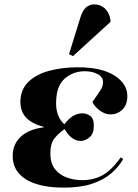

<svg xmlns="http://www.w3.org/2000/svg" viewBox="-20 -842 628 876"><path d="M272 14Q159 14 98 -24Q37 -62 38 -132Q38 -183 74 -217.5Q110 -252 179 -261L180 -263Q126 -277 99.5 -305Q73 -333 73 -378Q74 -434 109.5 -468.5Q145 -503 204.5 -519Q264 -535 336 -535Q445 -535 504.5 -496Q564 -457 561 -397Q558 -358 535.5 -339Q513 -320 486 -320Q465 -320 447.5 -330Q430 -340 418 -353Q406 -366 402 -377Q428 -414 439 -431.5Q450 -449 450 -468Q450 -491 425.5 -504Q401 -517 366 -517Q315 -517 276 -484Q237 -451 236 -375Q235 -344 244.5 -318Q254 -292 274 -275Q310 -325 357 -325Q375 -325 392 -312.5Q409 -300 408 -267Q408 -232 388.5 -215.5Q369 -199 347 -199Q326 -199 307 -214Q288 -229 275 -253Q252 -238 231 -214Q210 -190 210 -144Q209 -99 230 -71.5Q251 -44 285 -32Q319 -20 355 -20Q406 -20 447 -42Q488 -64 531 -124L542 -116Q522 -81 488 -51.5Q454 -22 401 -4Q348 14 272 14ZM313 -586 295 -595 347 -763Q357 -795 373 -808.5Q389 -822 410 -822Q439 -822 459 -803Q479 -784 484 -751V-742Z"/></svg>

Font: Literata 72pt ExtraBold
Style: Italic
Weight: 800
Italic angle: -2°
Designer: Latin by Veronika Burian and Jose Scaglione. Greek by Irene Vlachou. Cyrillic by Vera Evstafieva
Foundry: TypeTogether
Version: Version 3.002